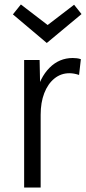

<svg xmlns="http://www.w3.org/2000/svg" viewBox="-20 -839 385 859"><path d="M88 0V-570.7H157.2L160.4 -416H141.2Q157.9 -492 201.6 -535.8Q245.2 -579.5 305.4 -579.5Q314.6 -579.5 323.6 -578.4Q332.6 -577.4 341.8 -574.2L333.7 -503.7Q310.7 -511.4 290.5 -511.4Q252.3 -511.4 223.1 -487.5Q193.9 -463.6 177.9 -421.9Q161.9 -380.3 161.9 -325.7V0ZM37.7 -774.6 73.4 -819 199 -722.6H187.4L311.5 -817.8L344.7 -776L189.3 -646.7Z"/></svg>

Font: Yaldevi ExtraLight
Style: Regular
Weight: 200
Designer: Sol Matas, Rajitha Manaperi, Kosala Senevirathne
Foundry: Mooniak
Version: Version 1.100